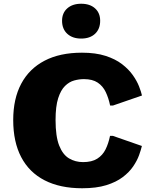

<svg xmlns="http://www.w3.org/2000/svg" viewBox="-20 -1006 841 1036"><path d="M423.3 9.8Q304.2 9.8 220.9 -33Q137.7 -75.7 94.5 -158Q51.3 -240.2 51.3 -358.4Q51.3 -473.1 94.5 -554.2Q137.7 -635.3 220.5 -678.5Q303.2 -721.7 422.4 -721.7Q496.1 -721.7 549.3 -704.6Q602.5 -687.5 638.4 -659.9Q674.3 -632.3 696.5 -600.8Q718.8 -569.3 730.2 -540Q741.7 -510.7 746.1 -490.7L589.4 -436.5H574.2Q565.9 -477.1 550.5 -509.3Q535.2 -541.5 507.1 -560.3Q479 -579.1 432.6 -579.1Q407.2 -579.1 380.4 -571.8Q353.5 -564.5 330.8 -542.2Q308.1 -520 293.9 -476.1Q279.8 -432.1 279.8 -358.4Q279.8 -270 299.3 -220.7Q318.8 -171.4 352.5 -151.4Q386.2 -131.3 428.2 -131.3Q475.6 -131.3 504.6 -149.7Q533.7 -168 549.6 -200Q565.4 -231.9 573.7 -272.9H588.9L745.6 -218.3Q740.7 -197.3 730.2 -168.2Q719.7 -139.2 698.7 -108.2Q677.7 -77.1 642.3 -50.3Q606.9 -23.4 553.5 -6.8Q500 9.8 423.3 9.8ZM418 -797.9Q371.1 -797.9 343 -823.7Q314.9 -849.6 314.9 -894Q314.9 -936 343 -960.9Q371.1 -985.8 418 -985.8Q465.3 -985.8 492.9 -960.9Q520.5 -936 520.5 -894Q520.5 -849.6 492.9 -823.7Q465.3 -797.9 418 -797.9Z"/></svg>

Font: Comme Black
Style: Regular
Weight: 900
Version: Version 1.000;gftools[0.9.27]